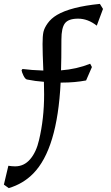

<svg xmlns="http://www.w3.org/2000/svg" viewBox="-53 -684 573 988"><path d="M174 -198 173 -263Q129 -266 85 -275Q76 -278 67.5 -295.5Q59 -313 58 -323L63 -329Q108 -323 170 -321Q166 -415 166 -457Q166 -499 170.5 -519.5Q175 -540 192.5 -564.5Q210 -589 240 -607Q311 -649 461 -664L477 -638L445 -552Q399 -588 349 -588Q299 -588 281 -564Q263 -540 263 -481Q263 -376 261 -322Q341 -328 411 -356L420 -339L390 -270Q332 -259 266 -259H259Q242 83 118 209Q66 262 -8 284L-33 266L-10 169Q9 172 25 172Q71 172 102.5 135Q134 98 148 36Q174 -73 174 -198Z"/></svg>

Font: Julee
Style: Regular
Weight: 400
Version: Version 1.001